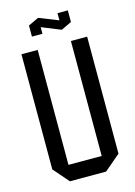

<svg xmlns="http://www.w3.org/2000/svg" viewBox="-129 -937 708 1005"><g transform="rotate(-15 224.5 -434.5)"><path d="M121 0 48 -84V-708H136V-85H316V-708H404V-74L317 0ZM125 -783V-843L180 -869H183L286 -828V-867H342V-804L287 -778H283L182 -819V-783Z"/></g></svg>

Font: Foldit Thin
Style: Regular
Weight: 400
Version: Version 1.003